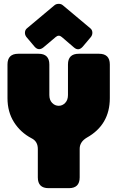

<svg xmlns="http://www.w3.org/2000/svg" viewBox="-20 -980 611 1000"><path d="M19 -644Q19 -700 75 -700H181Q237 -700 237 -644V-485Q237 -459 251.5 -444Q266 -429 286 -429Q305 -429 319.5 -444Q334 -459 334 -485V-644Q334 -700 390 -700H496Q552 -700 552 -644V-469Q552 -330 432 -263Q395 -241 395 -205V-56Q395 0 339 0H233Q177 0 177 -56V-204Q177 -244 144 -260Q87 -290 53 -343.5Q19 -397 19 -469ZM117 -788Q109 -799 110 -812Q111 -825 121 -833L263 -952Q272 -960 286 -960Q299 -960 308 -952L450 -833Q460 -825 461 -812Q462 -799 454 -788L411 -737Q389 -712 365 -733L302 -787Q286 -801 270 -787L206 -733Q181 -713 160 -737Z"/></svg>

Font: LT Crewmate
Style: Regular
Weight: 400
Designer: Daniel Lyons
Foundry: LyonsType
Version: Version 1.001;FEAKit 1.0